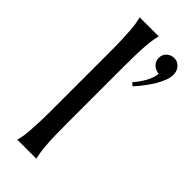

<svg xmlns="http://www.w3.org/2000/svg" viewBox="-237 -770 810 810"><g transform="rotate(45 168.0 -365.0)"><path d="M78.1 -539.1Q78.1 -580.6 76.9 -611.6Q75.7 -642.6 74 -665Q72.3 -687.5 69.6 -702.6Q66.9 -717.8 64 -728V-730H176.8V-728Q173.8 -717.8 171.4 -702.6Q168.9 -687.5 167 -665Q165 -642.6 164.1 -611.6Q163.1 -580.6 163.1 -539.1V-190.9Q163.1 -149.4 164.1 -118.4Q165 -87.4 167 -64.9Q168.9 -42.5 171.4 -27.3Q173.8 -12.2 176.8 -2V0H64V-2Q66.9 -12.2 69.6 -27.3Q72.3 -42.5 74 -64.9Q75.7 -87.4 76.9 -118.4Q78.1 -149.4 78.1 -190.9ZM241.2 -666Q241.2 -685.5 254.9 -698.7Q268.6 -711.9 289.1 -711.9Q308.6 -711.9 322.3 -696.8Q335.9 -681.6 335.9 -659.2Q335.9 -642.1 328.1 -622.1Q320.3 -602.1 307.9 -581.5Q295.4 -561 279.8 -540.8Q264.2 -520.5 248 -502.9L234.9 -514.2Q256.8 -539.6 271.5 -565.9Q286.1 -592.3 289.1 -618.2Q269.5 -619.6 255.4 -632.6Q241.2 -645.5 241.2 -666Z"/></g></svg>

Font: Marcellus
Style: Regular
Weight: 400
Designer: Astigmatic (AOETI)
Foundry: Astigmatic (AOETI)
Version: Version 1.000